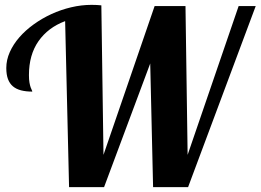

<svg xmlns="http://www.w3.org/2000/svg" viewBox="-20 -770 1072 790"><path d="M609.9 0 598.1 -508.8 408.2 0H264.2L248 -683.1Q177.7 -656.7 138.4 -600.6Q99.1 -544.4 99.1 -460.9Q99.1 -441.9 101.3 -429.9Q103.5 -418 106 -410.9Q108.4 -403.8 110.6 -399.9Q112.8 -396 112.8 -393.1Q86.9 -393.1 66.9 -398.2Q46.9 -403.3 33.4 -414.6Q20 -425.8 12.9 -444.3Q5.9 -462.9 5.9 -490.2Q5.9 -523.4 20.3 -555.7Q34.7 -587.9 59.8 -616.7Q85 -645.5 118.9 -669.9Q152.8 -694.3 191.7 -712.2Q230.5 -730 272.7 -740Q314.9 -750 356.9 -750Q368.2 -750 377.7 -749.5Q387.2 -749 397 -748L405.8 -132.8L616.2 -745.1H743.2L752 -132.8L961.9 -745.1H1032.2L753.9 0Z"/></svg>

Font: Lobster
Style: Regular
Weight: 400
Designer: Pablo Impallari
Foundry: Pablo Impallari
Version: Version 1.007; ttfautohint (v1.1) -l 8 -r 50 -G 50 -x 14 -D 